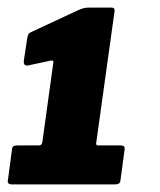

<svg xmlns="http://www.w3.org/2000/svg" viewBox="-35 -867 422 507"><path d="M284 -483Q296 -483 294 -472L283 -390Q282 -380 269 -380H-3Q-17 -380 -14 -392L-3 -475Q-2 -483 10 -483H68Q76 -483 77 -493L106 -703Q107 -708 99 -707L43 -695Q26 -690 28 -707L37 -767Q39 -775 40.5 -777.5Q42 -780 49 -783L169 -839Q180 -844 186.5 -845.5Q193 -847 202 -847H259Q270 -847 267 -834L219 -489Q218 -483 224 -483H284Z"/></svg>

Font: Libre Franklin Thin Black
Style: Italic
Weight: 900
Italic angle: -8°
Version: Version 2.000